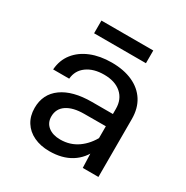

<svg xmlns="http://www.w3.org/2000/svg" viewBox="-169 -868 988 1020"><g transform="rotate(30 325.0 -358.0)"><path d="M469 0 464.5 -125V-360Q464.5 -418.5 426 -452.2Q387.5 -486 320.5 -486Q256 -486 215 -456.2Q174 -426.5 169.5 -374.5H71Q75.5 -433.5 108.5 -475.2Q141.5 -517 196.8 -539.5Q252 -562 323.5 -562Q397.5 -562 451.8 -537.5Q506 -513 535.5 -466.8Q565 -420.5 565 -355V0ZM270 12Q216 12 174.8 -7.5Q133.5 -27 110.8 -63.2Q88 -99.5 88 -148.5Q88 -233.5 153.5 -280.8Q219 -328 336.5 -328H478V-253L332.5 -252.5Q264.5 -252.5 226 -226.8Q187.5 -201 187.5 -153.5Q187.5 -115 215.2 -92.8Q243 -70.5 289.5 -70.5Q349.5 -70.5 396 -103.2Q442.5 -136 471.5 -193L483 -119Q456.5 -55.5 402.5 -21.8Q348.5 12 270 12ZM163.5 -649.5V-727.5H481.5V-649.5Z"/></g></svg>

Font: Azeret Mono Thin
Style: Regular
Weight: 100
Designer: Martin Vácha
Foundry: Displaay
Version: Version 1.002